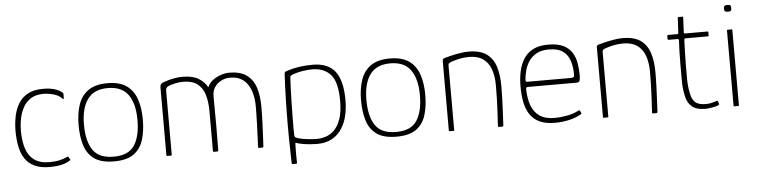

<svg xmlns="http://www.w3.org/2000/svg" viewBox="-45 -843 4650 1179"><g transform="rotate(-5 2279.5 -253.5)"><path d="M232 5Q174 5 136.5 -13Q99 -31 78 -63.5Q57 -96 48.5 -139.5Q40 -183 40 -234Q40 -281 49 -324.5Q58 -368 79 -402.5Q100 -437 137 -457Q174 -477 231 -477Q271 -477 300 -468.5Q329 -460 348 -444Q352 -440 352.5 -438.5Q353 -437 353 -432V-409Q353 -404 350 -404Q347 -404 344 -407Q328 -426 295.5 -436Q263 -446 231 -446Q184 -446 153.5 -427Q123 -408 105.5 -376.5Q88 -345 80.5 -307.5Q73 -270 73 -233Q73 -171 87.5 -124Q102 -77 137 -51Q172 -25 232 -25Q268 -25 295 -31.5Q322 -38 343 -48Q347 -51 350 -47L359 -31Q361 -28 359.5 -26.5Q358 -25 356 -24Q334 -9 302 -2Q270 5 232 5Z M627 5Q549 5 506 -25.5Q463 -56 446 -110.5Q429 -165 429 -236Q429 -307 447.5 -361.5Q466 -416 509.5 -446.5Q553 -477 627 -477Q702 -477 745 -446.5Q788 -416 806.5 -361.5Q825 -307 825 -236Q825 -165 808 -110.5Q791 -56 748.5 -25.5Q706 5 627 5ZM627 -24Q719 -24 755.5 -80Q792 -136 792 -236Q792 -337 752.5 -392Q713 -447 627 -447Q542 -447 502 -392Q462 -337 462 -236Q462 -135 499 -79.5Q536 -24 627 -24Z M954 0Q950 0 950 -4V-421Q950 -435 954.5 -441Q959 -447 967 -451Q977 -455 996.5 -461Q1016 -467 1041 -471.5Q1066 -476 1090 -476Q1151 -476 1187.5 -454.5Q1224 -433 1243 -398Q1253 -423 1275.5 -440Q1298 -457 1325.5 -466.5Q1353 -476 1377 -476Q1448 -476 1487 -446.5Q1526 -417 1541.5 -366.5Q1557 -316 1557 -253Q1557 -202 1555 -151.5Q1553 -101 1551 -62.5Q1549 -24 1548 -7Q1548 -3 1546 -1.5Q1544 0 1541 0H1522Q1518 0 1516.5 -1.5Q1515 -3 1515 -6Q1516 -17 1517.5 -57Q1519 -97 1521 -151Q1523 -205 1523 -257Q1523 -293 1515.5 -327Q1508 -361 1491.5 -387.5Q1475 -414 1448 -429.5Q1421 -445 1382 -445Q1336 -445 1303 -416.5Q1270 -388 1270 -340Q1270 -281 1270.5 -237Q1271 -193 1271 -157Q1271 -121 1270.5 -85.5Q1270 -50 1270 -8Q1270 0 1262 0H1244Q1237 0 1237 -7V-253Q1237 -311 1223.5 -354Q1210 -397 1178.5 -421Q1147 -445 1092 -445Q1067 -445 1044 -440Q1021 -435 1003 -428Q983 -421 983 -401V-4Q983 0 979 0Z M1712 110Q1710 34 1709 -42Q1708 -118 1709 -194Q1710 -235 1710.5 -276Q1711 -317 1713 -358Q1715 -399 1717 -439Q1717 -444 1719.5 -448.5Q1722 -453 1729 -455Q1768 -468 1807.5 -474Q1847 -480 1893 -480Q1987 -480 2031 -423.5Q2075 -367 2075 -245Q2075 -198 2065 -153Q2055 -108 2032 -72Q2009 -36 1971 -14.5Q1933 7 1878 7Q1860 7 1835.5 5Q1811 3 1789 -1Q1767 -5 1756 -9Q1751 -12 1748 -11Q1745 -10 1745 -5Q1745 3 1744.5 20.5Q1744 38 1744 61Q1744 84 1745 109Q1745 110 1744.5 113.5Q1744 117 1739 117H1717Q1714 117 1713 114Q1712 111 1712 110ZM1743 -58Q1743 -48 1750 -44.5Q1757 -41 1763 -39Q1789 -31 1822.5 -27.5Q1856 -24 1881 -24Q1907 -24 1935 -33Q1963 -42 1987 -65.5Q2011 -89 2026.5 -132.5Q2042 -176 2042 -245Q2042 -361 2001 -406.5Q1960 -452 1889 -452Q1857 -452 1825.5 -446.5Q1794 -441 1768 -432Q1761 -429 1755.5 -425.5Q1750 -422 1750 -417Q1748 -390 1746.5 -349Q1745 -308 1744 -262Q1743 -216 1742.5 -173Q1742 -130 1742 -99Q1742 -68 1743 -58Z M2368 5Q2290 5 2247 -25.5Q2204 -56 2187 -110.5Q2170 -165 2170 -236Q2170 -307 2188.5 -361.5Q2207 -416 2250.5 -446.5Q2294 -477 2368 -477Q2443 -477 2486 -446.5Q2529 -416 2547.5 -361.5Q2566 -307 2566 -236Q2566 -165 2549 -110.5Q2532 -56 2489.5 -25.5Q2447 5 2368 5ZM2368 -24Q2460 -24 2496.5 -80Q2533 -136 2533 -236Q2533 -337 2493.5 -392Q2454 -447 2368 -447Q2283 -447 2243 -392Q2203 -337 2203 -236Q2203 -135 2240 -79.5Q2277 -24 2368 -24Z M2695 0Q2691 0 2691 -4Q2691 -112 2691 -220Q2691 -328 2691 -436Q2691 -440 2693.5 -444Q2696 -448 2705 -451Q2719 -455 2744 -461Q2769 -467 2798.5 -472Q2828 -477 2853 -477Q2926 -477 2965.5 -447.5Q3005 -418 3020.5 -367Q3036 -316 3036 -253Q3036 -202 3034 -151.5Q3032 -101 3030 -62Q3028 -23 3027 -5Q3026 -2 3024.5 -1Q3023 0 3018 0H3000Q2996 0 2994.5 -1.5Q2993 -3 2994 -7Q2994 -15 2995.5 -40Q2997 -65 2999 -100.5Q3001 -136 3002 -177Q3003 -218 3003 -257Q3003 -313 2988 -355Q2973 -397 2940 -420.5Q2907 -444 2853 -444Q2824 -444 2794.5 -438Q2765 -432 2742 -423Q2737 -422 2730.5 -417.5Q2724 -413 2724 -402Q2724 -336 2724 -269.5Q2724 -203 2724 -136.5Q2724 -70 2724 -4Q2724 0 2720 0Z M3153 -237Q3153 -284 3162 -327Q3171 -370 3192 -404Q3213 -438 3250 -457.5Q3287 -477 3344 -477Q3403 -477 3438 -459.5Q3473 -442 3491 -412.5Q3509 -383 3515 -347.5Q3521 -312 3521 -276Q3521 -242 3515 -235.5Q3509 -229 3498 -229H3197Q3196 -229 3191 -227.5Q3186 -226 3186 -216Q3187 -160 3202.5 -116.5Q3218 -73 3253 -49Q3288 -25 3345 -25Q3379 -25 3419 -32Q3459 -39 3490 -55Q3495 -58 3498.5 -58.5Q3502 -59 3504 -55L3511 -41Q3512 -39 3511.5 -37.5Q3511 -36 3508 -34Q3477 -15 3434 -5Q3391 5 3345 5Q3286 5 3248.5 -13.5Q3211 -32 3190 -65Q3169 -98 3161 -142Q3153 -186 3153 -237ZM3487 -281Q3487 -322 3476.5 -360Q3466 -398 3435.5 -422.5Q3405 -447 3344 -447Q3300 -447 3270 -430.5Q3240 -414 3222.5 -388Q3205 -362 3197 -332Q3189 -302 3187 -275Q3187 -268 3188.5 -264.5Q3190 -261 3199 -261H3466Q3477 -261 3482 -264.5Q3487 -268 3487 -281Z M3645 0Q3641 0 3641 -4Q3641 -112 3641 -220Q3641 -328 3641 -436Q3641 -440 3643.5 -444Q3646 -448 3655 -451Q3669 -455 3694 -461Q3719 -467 3748.5 -472Q3778 -477 3803 -477Q3876 -477 3915.5 -447.5Q3955 -418 3970.5 -367Q3986 -316 3986 -253Q3986 -202 3984 -151.5Q3982 -101 3980 -62Q3978 -23 3977 -5Q3976 -2 3974.5 -1Q3973 0 3968 0H3950Q3946 0 3944.5 -1.5Q3943 -3 3944 -7Q3944 -15 3945.5 -40Q3947 -65 3949 -100.5Q3951 -136 3952 -177Q3953 -218 3953 -257Q3953 -313 3938 -355Q3923 -397 3890 -420.5Q3857 -444 3803 -444Q3774 -444 3744.5 -438Q3715 -432 3692 -423Q3687 -422 3680.5 -417.5Q3674 -413 3674 -402Q3674 -336 3674 -269.5Q3674 -203 3674 -136.5Q3674 -70 3674 -4Q3674 0 3670 0Z M4274 0Q4216 0 4188 -25Q4160 -50 4152 -96Q4143 -139 4143 -187Q4143 -235 4143 -287Q4143 -324 4144 -360.5Q4145 -397 4147 -433Q4147 -442 4139 -442H4082Q4081 -442 4079.5 -444Q4078 -446 4078 -446V-468Q4078 -468 4079.5 -470Q4081 -472 4082 -472H4139Q4143 -472 4145 -473.5Q4147 -475 4147 -480L4152 -572Q4152 -576 4155 -576H4181Q4183 -576 4184 -575Q4185 -574 4185 -572L4181 -481Q4180 -477 4182 -474.5Q4184 -472 4188 -472H4327Q4329 -472 4330 -471Q4331 -470 4331 -468V-446Q4331 -446 4330 -444Q4329 -442 4327 -442H4188Q4186 -442 4183 -440Q4180 -438 4180 -433Q4179 -396 4177.5 -358.5Q4176 -321 4176 -283Q4176 -239 4176 -192Q4176 -145 4186 -100Q4193 -65 4213 -47Q4233 -29 4279 -29Q4295 -29 4311 -32.5Q4327 -36 4344 -42Q4348 -44 4349.5 -43.5Q4351 -43 4352 -40L4358 -25Q4360 -21 4358 -19Q4356 -17 4351 -14Q4341 -10 4324.5 -6.5Q4308 -3 4293.5 -1.5Q4279 0 4274 0Z M4484 -603Q4484 -592 4480.5 -587Q4477 -582 4462 -582Q4448 -582 4443.5 -587Q4439 -592 4439 -603Q4439 -614 4443.5 -619Q4448 -624 4462 -624Q4477 -624 4480.5 -619Q4484 -614 4484 -603ZM4479 -4Q4479 0 4476 0H4450Q4446 0 4446 -4V-468Q4446 -472 4450 -472H4476Q4479 -472 4479 -468Z"/></g></svg>

Font: Glory Thin Thin
Style: Regular
Weight: 250
Version: Version 1.011